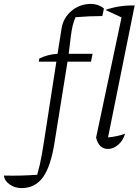

<svg xmlns="http://www.w3.org/2000/svg" viewBox="-153 -755 716 981"><path d="M-43 206Q-77 206 -103.5 187.5Q-130 169 -133 142Q-88 143 -47 142Q-6 141 37 138Q45 110 50.5 86Q56 62 60.5 36Q65 10 71 -27L135 -440H45L48 -456Q90 -477 141 -480L161 -606Q169 -663 212 -699Q255 -735 312 -735Q349 -735 378 -712L370 -673Q336 -673 301.5 -671.5Q267 -670 233 -667Q224 -647 219 -627Q214 -607 209.5 -574Q205 -541 198 -480H320L312 -440H192L126 -29Q107 94 67 150Q27 206 -43 206ZM486 -72Q476 -37 451 -15.5Q426 6 399 6Q352 6 338 -52L468 -666L386 -704Q418 -716 456 -722Q494 -728 535 -727L399 -53Q446 -57 486 -72Z"/></svg>

Font: Piazzolla Light
Style: Italic
Weight: 300
Italic angle: -11.3°
Designer: Juan Pablo del Peral
Foundry: Huerta Tipografica
Version: Version 1.330